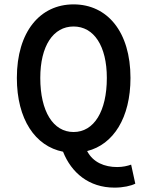

<svg xmlns="http://www.w3.org/2000/svg" viewBox="-20 -686 688 877"><path d="M164 -330C164 -476 223 -565 316 -565C409 -565 468 -476 468 -330C468 -177 409 -83 316 -83C223 -83 164 -177 164 -330ZM579 66C562 72 541 77 515 77C458 77 405 56 378 4C498 -26 576 -148 576 -330C576 -541 470 -666 316 -666C163 -666 57 -541 57 -330C57 -141 141 -18 268 7C306 103 386 171 503 171C543 171 578 163 598 153Z"/></svg>

Font: Falling Sky
Style: Condensed
Weight: 400
Designer: Paul D. Hunt
Foundry: Adobe Systems Incorporated
Version: Version 1.02